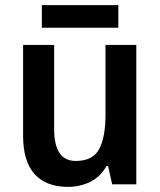

<svg xmlns="http://www.w3.org/2000/svg" viewBox="-20 -718 624 748"><path d="M511 -543V0H417L401 -71H395Q371 -29 331.5 -9.5Q292 10 244 10Q160 10 115 -39.5Q70 -89 70 -188V-543H191V-215Q191 -91 275 -91Q342 -91 366.5 -137.5Q391 -184 391 -272V-543ZM441 -698V-610H143V-698Z"/></svg>

Font: Noto Sans Arabic UI SmCn SmBd
Style: Regular
Weight: 600
Width: 4
Designer: Monotype Design Team, Nadine Chahine and Nizar Qandah
Foundry: Monotype Imaging Inc.
Version: Version 2.010; ttfautohint (v1.8.4.7-5d5b)